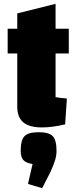

<svg xmlns="http://www.w3.org/2000/svg" viewBox="-20 -650 404 1002"><path d="M20 0ZM270 -371V-143Q299 -138 329 -136L320 -1Q253 15 199 15Q133 15 101.5 -11.5Q70 -38 70 -94V-371H20V-500H70V-580L270 -630V-500H339V-371ZM126 310 150 206Q116 201 102 185.5Q88 170 88 137Q88 81 108 60.5Q128 40 182 40Q235 40 255 60.5Q275 81 275 137Q275 161 267.5 186Q260 211 243 248L200 332Z"/></svg>

Font: Changa Black
Style: Regular
Weight: 900
Designer: Eduardo Rodriguez Tunni
Foundry: Eduardo Rodriguez Tunni
Version: Version 2.001; ttfautohint (v1.5.10-5e6f)